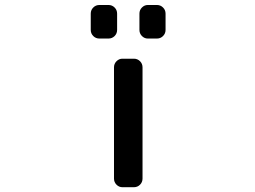

<svg xmlns="http://www.w3.org/2000/svg" viewBox="-20 -784 1040 782"><path d="M384.8 -627Q370.1 -627 359.9 -637.2Q349.6 -647.5 349.6 -662.1V-728.5Q349.6 -743.2 359.9 -753.4Q370.1 -763.7 384.8 -763.7H421.9Q436.5 -763.7 446.8 -753.4Q457 -743.2 457 -728.5V-662.1Q457 -647.5 446.8 -637.2Q436.5 -627 421.9 -627ZM582 -627Q568.4 -627 558.1 -637.2Q547.9 -647.5 547.9 -662.1V-728.5Q547.9 -743.2 558.1 -753.4Q568.4 -763.7 582 -763.7H619.1Q633.8 -763.7 644 -753.4Q654.3 -743.2 654.3 -728.5V-662.1Q654.3 -647.5 644 -637.2Q633.8 -627 619.1 -627ZM478.5 -21.5Q464.8 -21.5 454.6 -31.7Q444.3 -42 444.3 -56.6V-509.8Q444.3 -524.4 454.6 -534.7Q464.8 -544.9 478.5 -544.9H525.4Q540 -544.9 550.3 -534.7Q560.5 -524.4 560.5 -509.8V-56.6Q560.5 -42 550.3 -31.7Q540 -21.5 525.4 -21.5Z"/></svg>

Font: Gen Jyuu Gothic L Monospace Medium
Style: Regular
Weight: 500
Designer: [Source Han Sans]
Ryoko NISHIZUKA  (kana & ideographs); Paul D. Hunt (Latin, Greek & Cyrillic); Wenlong ZHANG  (bopomofo
Version: Version 1.002.20150607